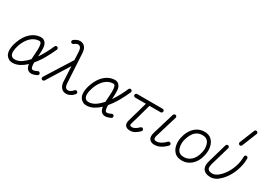

<svg xmlns="http://www.w3.org/2000/svg" viewBox="-4 -1501 3158 2279"><g transform="rotate(30 1575.0 -361.0)"><path d="M149 13Q109 15 86.5 1Q64 -13 53 -27Q30 -59 30.5 -108Q31 -157 54 -221Q87 -312 145 -364Q203 -416 276 -420Q315 -421 338 -398Q365 -370 367 -317.5Q369 -265 364 -204Q396 -251 424 -303.5Q452 -356 473 -405Q478 -415 487 -418.5Q496 -422 504 -418Q514 -414 517.5 -405Q521 -396 518 -387Q487 -317 447 -246.5Q407 -176 359 -120Q359 -91 363 -68.5Q367 -46 378 -38Q396 -25 448 -52Q457 -57 466.5 -53.5Q476 -50 480 -41Q485 -32 481.5 -22.5Q478 -13 469 -8Q393 29 352 1Q335 -10 326.5 -29Q318 -48 315 -72Q276 -35 234 -12.5Q192 10 149 13ZM147 -35Q190 -37 231.5 -65Q273 -93 312 -137Q313 -152 314 -168.5Q315 -185 316 -201Q319 -234 320 -267Q321 -300 318 -326.5Q315 -353 304 -365Q301 -368 295.5 -370.5Q290 -373 279 -372Q221 -369 174 -325.5Q127 -282 98 -205Q80 -154 78 -115Q76 -76 91 -56Q109 -32 147 -35Z M540 10Q532 5 530 -4.5Q528 -14 533 -23L759 -382Q759 -382 758 -401Q757 -420 756 -448.5Q755 -477 753 -503Q750 -549 724 -562Q695 -577 654 -542Q646 -537 636 -538.5Q626 -540 620 -547Q614 -555 615.5 -564.5Q617 -574 624 -580Q690 -630 744 -605Q795 -582 800 -505L823 -95Q824 -82 830.5 -62Q837 -42 856 -36Q875 -29 898.5 -40Q922 -51 940 -74Q947 -82 956.5 -82.5Q966 -83 973 -76Q981 -70 982.5 -60.5Q984 -51 977 -43Q949 -9 912 5.5Q875 20 841 9Q813 0 795.5 -27Q778 -54 775 -92Q773 -145 770 -193.5Q767 -242 765.5 -272.5Q764 -303 764 -303L574 3Q569 11 559 13Q549 15 540 10Z M1162 13Q1122 15 1099.5 1Q1077 -13 1066 -27Q1043 -59 1043.5 -108Q1044 -157 1067 -221Q1100 -312 1158 -364Q1216 -416 1289 -420Q1328 -421 1351 -398Q1378 -370 1380 -317.5Q1382 -265 1377 -204Q1409 -251 1437 -303.5Q1465 -356 1486 -405Q1491 -415 1500 -418.5Q1509 -422 1517 -418Q1527 -414 1530.5 -405Q1534 -396 1531 -387Q1500 -317 1460 -246.5Q1420 -176 1372 -120Q1372 -91 1376 -68.5Q1380 -46 1391 -38Q1409 -25 1461 -52Q1470 -57 1479.5 -53.5Q1489 -50 1493 -41Q1498 -32 1494.5 -22.5Q1491 -13 1482 -8Q1406 29 1365 1Q1348 -10 1339.5 -29Q1331 -48 1328 -72Q1289 -35 1247 -12.5Q1205 10 1162 13ZM1160 -35Q1203 -37 1244.5 -65Q1286 -93 1325 -137Q1326 -152 1327 -168.5Q1328 -185 1329 -201Q1332 -234 1333 -267Q1334 -300 1331 -326.5Q1328 -353 1317 -365Q1314 -368 1308.5 -370.5Q1303 -373 1292 -372Q1234 -369 1187 -325.5Q1140 -282 1111 -205Q1093 -154 1091 -115Q1089 -76 1104 -56Q1122 -32 1160 -35Z M1748 13Q1699 13 1680.5 -14Q1662 -41 1677 -90Q1683 -112 1693.5 -148Q1704 -184 1715.5 -224.5Q1727 -265 1737 -301Q1747 -337 1753 -358H1606Q1596 -358 1589 -365.5Q1582 -373 1582 -382Q1582 -392 1589 -399Q1596 -406 1606 -406H1955Q1965 -406 1972 -399Q1979 -392 1979 -382Q1979 -373 1972 -365.5Q1965 -358 1955 -358H1802Q1798 -343 1788 -306.5Q1778 -270 1765.5 -225.5Q1753 -181 1741.5 -140Q1730 -99 1722 -75Q1715 -53 1722 -42Q1727 -37 1735 -35.5Q1743 -34 1748 -34Q1787 -34 1837 -84Q1845 -91 1854.5 -91Q1864 -91 1871 -84Q1878 -77 1878 -67Q1878 -57 1871 -50Q1838 -17 1809 -2Q1780 13 1748 13Z M2083 14Q2033 14 2011 -17Q1989 -48 2007 -108L2096 -404Q2099 -413 2108 -417.5Q2117 -422 2126 -420Q2136 -417 2140.5 -408.5Q2145 -400 2142 -389L2053 -95Q2041 -60 2053 -43Q2058 -37 2067 -35Q2076 -33 2083 -33Q2112 -33 2144 -50.5Q2176 -68 2205 -99Q2213 -106 2222.5 -106Q2232 -106 2239 -100Q2247 -93 2247 -83Q2247 -73 2240 -66Q2163 14 2083 14Z M2430 11Q2373 5 2340 -42Q2317 -74 2310 -120Q2303 -166 2313 -215Q2336 -319 2400 -373.5Q2464 -428 2552 -417Q2609 -409 2640 -363Q2664 -329 2670.5 -281.5Q2677 -234 2665 -181Q2643 -82 2579 -30Q2515 22 2430 11ZM2437 -36Q2503 -28 2551.5 -68.5Q2600 -109 2619 -191Q2629 -234 2624 -272.5Q2619 -311 2602 -336Q2581 -365 2545 -370Q2496 -376 2462 -359.5Q2428 -343 2407.5 -314.5Q2387 -286 2376 -256Q2365 -226 2360 -205Q2352 -167 2357 -130.5Q2362 -94 2378 -70Q2399 -41 2437 -36Z M2850 14Q2781 14 2751 -25Q2721 -65 2741 -136L2818 -403Q2820 -412 2829 -416.5Q2838 -421 2847 -419Q2857 -416 2861.5 -407.5Q2866 -399 2863 -389L2786 -124Q2782 -108 2780.5 -88Q2779 -68 2789 -55Q2799 -42 2816.5 -38Q2834 -34 2850 -34Q2882 -34 2920.5 -62.5Q2959 -91 2993.5 -141Q3028 -191 3050.5 -256.5Q3073 -322 3073 -396Q3073 -405 3079.5 -412.5Q3086 -420 3096 -420Q3106 -420 3113 -412.5Q3120 -405 3120 -396Q3120 -334 3103 -270.5Q3086 -207 3055.5 -151Q3025 -95 2983 -53Q2918 14 2850 14ZM2990 -503Q2986 -493 2977 -489Q2968 -485 2959 -489Q2950 -494 2946 -502.5Q2942 -511 2946 -521L3027 -721Q3031 -732 3039.5 -735Q3048 -738 3058 -735Q3067 -731 3070.5 -722Q3074 -713 3071 -704Z"/></g></svg>

Font: Zen Kurenaido
Style: Regular
Weight: 400
Designer: Yoshimichi Ohira
Foundry: Positype
Version: Version 1.001